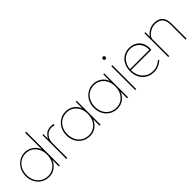

<svg xmlns="http://www.w3.org/2000/svg" viewBox="201 -1853 2976 2976"><g transform="rotate(-45 1689.5 -365.0)"><path d="M294 10Q221 10 163.5 -24.5Q106 -59 73 -119.5Q40 -180 40 -258Q40 -337 74 -398.5Q108 -460 164.5 -495Q221 -530 290 -530Q339 -530 384 -510Q429 -490 462.5 -454.5Q496 -419 510 -374V-740H532V0H510V-146Q484 -77 426 -33.5Q368 10 294 10ZM293 -12Q354 -12 403.5 -43.5Q453 -75 481.5 -131Q510 -187 510 -260Q510 -332 481.5 -388Q453 -444 403.5 -476Q354 -508 291 -508Q224 -508 172 -476Q120 -444 91 -387.5Q62 -331 62 -258Q62 -187 91 -131.5Q120 -76 172 -44Q224 -12 293 -12Z M674 0V-525H694L695 -417Q710 -461 752.5 -495.5Q795 -530 862 -530Q896 -530 920 -522L913 -499Q897 -504 882.5 -506Q868 -508 857 -508Q803 -508 767 -480.5Q731 -453 713.5 -413.5Q696 -374 696 -338V0Z M1187 10Q1114 10 1056.5 -24.5Q999 -59 966 -119.5Q933 -180 933 -258Q933 -337 967 -398.5Q1001 -460 1057.5 -495Q1114 -530 1183 -530Q1235 -530 1280 -510.5Q1325 -491 1357 -456Q1389 -421 1403 -374L1405 -525H1425V0H1403V-144Q1378 -75 1320 -32.5Q1262 10 1187 10ZM1187 -12Q1248 -12 1297.5 -43.5Q1347 -75 1375.5 -131Q1404 -187 1404 -260Q1404 -332 1375.5 -388Q1347 -444 1297.5 -476Q1248 -508 1185 -508Q1118 -508 1066 -476Q1014 -444 985 -387.5Q956 -331 956 -258Q956 -187 985 -131.5Q1014 -76 1066 -44Q1118 -12 1187 -12Z M1789 10Q1716 10 1658.5 -24.5Q1601 -59 1568 -119.5Q1535 -180 1535 -258Q1535 -337 1569 -398.5Q1603 -460 1659.5 -495Q1716 -530 1785 -530Q1837 -530 1882 -510.5Q1927 -491 1959 -456Q1991 -421 2005 -374L2007 -525H2027V0H2005V-144Q1980 -75 1922 -32.5Q1864 10 1789 10ZM1789 -12Q1850 -12 1899.5 -43.5Q1949 -75 1977.5 -131Q2006 -187 2006 -260Q2006 -332 1977.5 -388Q1949 -444 1899.5 -476Q1850 -508 1787 -508Q1720 -508 1668 -476Q1616 -444 1587 -387.5Q1558 -331 1558 -258Q1558 -187 1587 -131.5Q1616 -76 1668 -44Q1720 -12 1789 -12Z M2195 -663Q2181 -663 2174 -671Q2167 -679 2167 -692Q2167 -704 2174 -712.5Q2181 -721 2195 -721Q2208 -721 2215.5 -713Q2223 -705 2223 -692Q2223 -679 2216 -671Q2209 -663 2195 -663ZM2184 0V-525H2206V0Z M2590 10Q2514 10 2456 -25Q2398 -60 2365.5 -122Q2333 -184 2333 -263Q2333 -341 2364 -401.5Q2395 -462 2450.5 -496Q2506 -530 2578 -530Q2644 -530 2696 -501Q2748 -472 2777 -418.5Q2806 -365 2803 -291L2802 -265H2355V-263Q2356 -190 2386 -133Q2416 -76 2468.5 -44Q2521 -12 2590 -12Q2642 -12 2686 -31Q2730 -50 2765 -83L2777 -65Q2740 -31 2693.5 -10.5Q2647 10 2590 10ZM2581 -508Q2517 -508 2468 -480Q2419 -452 2390 -402Q2361 -352 2356 -287H2780L2781 -295Q2781 -359 2754 -407Q2727 -455 2681.5 -481.5Q2636 -508 2581 -508Z M2908 0V-525H2928L2930 -422Q2953 -467 3007 -498.5Q3061 -530 3126 -530Q3214 -530 3262.5 -482Q3311 -434 3311 -328V0H3289V-328Q3289 -423 3246 -465.5Q3203 -508 3124 -508Q3082 -508 3046.5 -493.5Q3011 -479 2985 -457.5Q2959 -436 2944.5 -413.5Q2930 -391 2930 -376V0Z"/></g></svg>

Font: Lexend Thin
Style: Regular
Weight: 100
Designer: Bonnie Shaver-Troup, Thomas Jockin
Foundry: Lexend
Version: Version 1.007; ttfautohint (v1.8.3)